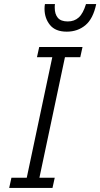

<svg xmlns="http://www.w3.org/2000/svg" viewBox="-20 -920 491 940"><path d="M25 0 36 -50H111L236 -640H161L172 -690H384L373 -640H298L173 -50H248L237 0ZM198 -877Q198 -883 198.5 -889.5Q199 -896 200 -900H249Q248 -894 248 -890Q248 -886 248 -882Q248 -851 263 -833Q278 -815 312 -815Q344 -815 365.5 -834.5Q387 -854 401 -900H451Q436 -828 398 -796.5Q360 -765 307 -765Q251 -765 224.5 -798Q198 -831 198 -877Z"/></svg>

Font: Radio Canada Condensed Light
Style: Italic
Weight: 300
Width: 3
Italic angle: -12°
Designer: Charles Daoud, Etienne Aubert Bonn, Alexandre Saumier Demers, Jacques Le Bailly
Foundry: Radio-Canada
Version: Version 2.104; ttfautohint (v1.8.4.7-5d5b);gftools[0.9.28.de